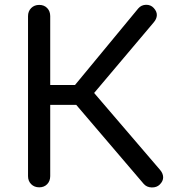

<svg xmlns="http://www.w3.org/2000/svg" viewBox="-20 -802 756 822"><path d="M664 -12Q651 1 629.5 0.5Q608 0 595 -15L268 -398L572 -766Q585 -781 605 -781.5Q625 -782 638 -768Q652 -753 651.5 -737Q651 -721 638 -706L383 -404L665 -75Q678 -60 678.5 -43.5Q679 -27 664 -12ZM148 0Q127 0 113.5 -13.5Q100 -27 100 -48V-733Q100 -754 113.5 -767.5Q127 -781 148 -781Q169 -781 182 -767.5Q195 -754 195 -733V-438H357V-353H195V-48Q195 -27 182 -13.5Q169 0 148 0Z"/></svg>

Font: Comfortaa SemiBold
Style: Regular
Weight: 600
Designer: Johan Aakerlund
Foundry: Johan Aakerlund
Version: Version 3.104; ttfautohint (v1.8.1.43-b0c9)